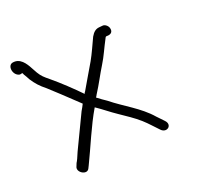

<svg xmlns="http://www.w3.org/2000/svg" viewBox="-173 -642 675 633"><g transform="rotate(-20 164.5 -325.5)"><path d="M5 -137C-5 -118 29 -97 39 -116L44 -126C70 -179 97 -247 128 -299C152 -283 169 -268 193 -252L228 -228C239 -220 250 -212 260 -203C279 -186 290 -172 306 -156C324 -137 350 -158 330 -178C322 -186 319 -190 308 -201C271 -244 218 -270 175 -305C165 -312 154 -319 143 -328C145 -331 147 -333 148 -336C168 -367 181 -394 199 -423C213 -445 226 -476 238 -498C240 -503 242 -506 244 -506L254 -507C263 -509 268 -516 265 -527C263 -536 252 -545 243 -543L232 -542C220 -541 211 -534 203 -520C192 -497 180 -469 167 -446C149 -416 135 -391 116 -359C114 -357 113 -355 112 -352C86 -379 49 -414 21 -437C5 -450 -3 -457 -12 -472L-22 -490C-33 -511 -49 -536 -77 -530C-96 -525 -90 -489 -67 -485C-64 -485 -61 -486 -58 -487C-57 -485 -55 -483 -55 -481C-50 -474 -47 -467 -43 -460C-30 -440 -19 -428 1 -412C22 -393 54 -363 76 -342L95 -324C92 -317 87 -309 83 -302C65 -265 42 -217 25 -181C18 -164 13 -153 9 -147Z"/></g></svg>

Font: Stray Cat
Style: OpObl
Weight: 400
Version: Version 1.0